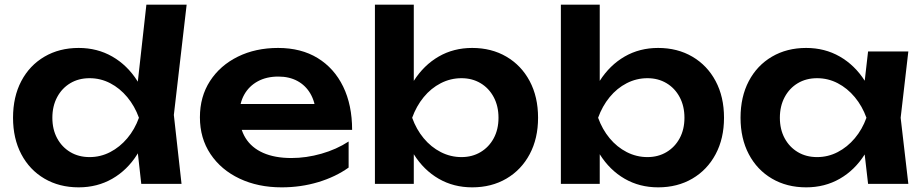

<svg xmlns="http://www.w3.org/2000/svg" viewBox="-20 -790 3972 825"><path d="M587 0 563 -215 595 -283 564 -366 609 -770H782L727 -296L760 0ZM628 -284Q612 -194 569.5 -126.5Q527 -59 462.5 -22Q398 15 318 15Q235 15 171 -22.5Q107 -60 71.5 -127.5Q36 -195 36 -284Q36 -374 71.5 -441.5Q107 -509 171 -546.5Q235 -584 318 -584Q398 -584 462.5 -547Q527 -510 570 -442.5Q613 -375 628 -284ZM205 -284Q205 -234 225.5 -196Q246 -158 282 -136.5Q318 -115 365 -115Q412 -115 453.5 -136.5Q495 -158 527 -196Q559 -234 577 -284Q559 -334 527 -372.5Q495 -411 453.5 -432.5Q412 -454 365 -454Q318 -454 282 -432.5Q246 -411 225.5 -372.5Q205 -334 205 -284Z M1190 15Q1089 15 1009.5 -22.5Q930 -60 884.5 -128Q839 -196 839 -286Q839 -375 882.5 -442Q926 -509 1002 -546.5Q1078 -584 1175 -584Q1274 -584 1345 -540.5Q1416 -497 1454.5 -418Q1493 -339 1493 -232H973V-343H1403L1338 -303Q1334 -353 1313.5 -388Q1293 -423 1258 -442Q1223 -461 1176 -461Q1125 -461 1087.5 -440.5Q1050 -420 1029.5 -383.5Q1009 -347 1009 -298Q1009 -239 1035 -197Q1061 -155 1111 -133Q1161 -111 1232 -111Q1296 -111 1361 -129.5Q1426 -148 1478 -182V-70Q1422 -30 1347.5 -7.5Q1273 15 1190 15Z M1591 -770H1758V-388L1735 -343V-219L1758 -173V0H1591ZM1699 -284Q1715 -375 1758 -442.5Q1801 -510 1865 -547Q1929 -584 2009 -584Q2092 -584 2156 -546.5Q2220 -509 2256 -441.5Q2292 -374 2292 -284Q2292 -195 2256 -127.5Q2220 -60 2156 -22.5Q2092 15 2009 15Q1929 15 1865 -22Q1801 -59 1758.5 -126.5Q1716 -194 1699 -284ZM2122 -284Q2122 -334 2101.5 -372.5Q2081 -411 2045 -432.5Q2009 -454 1963 -454Q1916 -454 1874 -432.5Q1832 -411 1800.5 -372.5Q1769 -334 1751 -284Q1769 -234 1800.5 -196Q1832 -158 1874 -136.5Q1916 -115 1963 -115Q2009 -115 2045 -136.5Q2081 -158 2101.5 -196Q2122 -234 2122 -284Z M2390 -770H2557V-388L2534 -343V-219L2557 -173V0H2390ZM2498 -284Q2514 -375 2557 -442.5Q2600 -510 2664 -547Q2728 -584 2808 -584Q2891 -584 2955 -546.5Q3019 -509 3055 -441.5Q3091 -374 3091 -284Q3091 -195 3055 -127.5Q3019 -60 2955 -22.5Q2891 15 2808 15Q2728 15 2664 -22Q2600 -59 2557.5 -126.5Q2515 -194 2498 -284ZM2921 -284Q2921 -334 2900.5 -372.5Q2880 -411 2844 -432.5Q2808 -454 2762 -454Q2715 -454 2673 -432.5Q2631 -411 2599.5 -372.5Q2568 -334 2550 -284Q2568 -234 2599.5 -196Q2631 -158 2673 -136.5Q2715 -115 2762 -115Q2808 -115 2844 -136.5Q2880 -158 2900.5 -196Q2921 -234 2921 -284Z M3710 0 3686 -208 3713 -284 3686 -359 3710 -569H3883L3850 -284L3883 0ZM3754 -284Q3738 -194 3695.5 -126.5Q3653 -59 3588.5 -22Q3524 15 3444 15Q3361 15 3297 -22.5Q3233 -60 3197.5 -127.5Q3162 -195 3162 -284Q3162 -374 3197.5 -441.5Q3233 -509 3297 -546.5Q3361 -584 3444 -584Q3524 -584 3588.5 -547Q3653 -510 3696 -442.5Q3739 -375 3754 -284ZM3331 -284Q3331 -234 3351.5 -196Q3372 -158 3408 -136.5Q3444 -115 3491 -115Q3538 -115 3579.5 -136.5Q3621 -158 3653 -196Q3685 -234 3703 -284Q3685 -334 3653 -372.5Q3621 -411 3579.5 -432.5Q3538 -454 3491 -454Q3444 -454 3408 -432.5Q3372 -411 3351.5 -372.5Q3331 -334 3331 -284Z"/></svg>

Font: Unbounded Medium
Style: Regular
Weight: 500
Designer: Luke Prowse, Jean-Baptiste Morizot, Fátima Lázaro, Florian Runge
Foundry: NaN
Version: Version 1.700